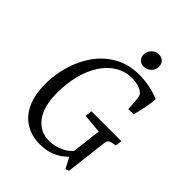

<svg xmlns="http://www.w3.org/2000/svg" viewBox="-208 -826 945 945"><g transform="rotate(45 264.0 -354.0)"><path d="M237 10Q181 10 137.5 -16Q94 -42 70 -93.5Q46 -145 46 -221Q46 -287 65 -350.5Q84 -414 121.5 -466Q159 -518 214.5 -548.5Q270 -579 342 -579Q382 -579 419 -571Q456 -563 484 -550Q481 -515 474 -481.5Q467 -448 459 -421H423L418 -486Q417 -498 413.5 -507.5Q410 -517 397 -525Q387 -532 369.5 -537Q352 -542 329 -542Q280 -542 241 -518Q202 -494 174.5 -451.5Q147 -409 132.5 -352.5Q118 -296 118 -230Q118 -135 156 -84.5Q194 -34 259 -34Q296 -34 336.5 -53.5Q377 -73 402 -120L410 -85Q379 -36 335 -13Q291 10 237 10ZM413 7 380 -56H376L398 -240L298 -249L302 -285H510L506 -251L480 -246Q469 -243 464 -237.5Q459 -232 457 -219L431 0ZM328 -622Q309 -622 297.5 -634Q286 -646 286 -664Q286 -687 302 -702.5Q318 -718 340 -718Q359 -718 370.5 -706Q382 -694 382 -675Q382 -653 366 -637.5Q350 -622 328 -622Z"/></g></svg>

Font: Rasa Light
Style: Italic
Weight: 300
Italic angle: -7.10001°
Designer: Anna Giedrys (Yrsa+Rasa design), David Brezina (Yrsa art-direction, Rasa art-direction, design)
Foundry: Rosetta Type Foundry
Version: Version 2.004